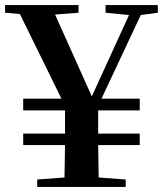

<svg xmlns="http://www.w3.org/2000/svg" viewBox="-25 -733 639 753"><path d="M66 -300H230V-209H66V-164H230L228 -37L121 -29V0H468V-29L362 -37L360 -164H523V-209H360V-300H523V-346H373L527 -674L594 -683V-713H389V-683L481 -674L335 -355L191 -676L283 -683V-713H-5V-683L53 -678L216 -346H66Z"/></svg>

Font: Noto Serif CJK KR
Style: Bold
Weight: 700
Designer: Ryoko NISHIZUKA 西塚涼子 (kana & ideographs); Frank Grießhammer (Latin, Greek & Cyrillic); Wenlong ZHANG 张文龙 (bopomofo); San
Foundry: Adobe
Version: Version 2.001;hotconv 1.1.0;makeotfexe 2.6.0